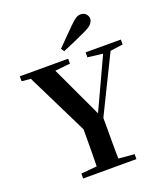

<svg xmlns="http://www.w3.org/2000/svg" viewBox="-172 -1093 1044 1209"><g transform="rotate(-20 350.5 -488.5)"><path d="M322 -815Q352 -845 381.5 -875.5Q411 -906 438 -932Q463 -957 479 -967Q495 -977 512 -977Q534 -977 547 -962.5Q560 -948 560 -931Q560 -916 547.5 -899.5Q535 -883 499 -866Q459 -847 418 -829Q377 -811 336 -794ZM174 0V-33L332 -47H371L531 -33V0ZM279 0Q280 -39 280.5 -71.5Q281 -104 281.5 -140.5Q282 -177 282 -224.5Q282 -272 282 -339H424Q424 -272 424 -225Q424 -178 424 -141.5Q424 -105 424.5 -72Q425 -39 426 0ZM301 -252 60 -741H221L417 -322H388L395 -338L582 -741H633L393 -252ZM19 -708V-741H343V-708L205 -694H166ZM460 -708V-741H696V-708L596 -694H573Z"/></g></svg>

Font: Noto Serif SC ExtraLight
Style: Bold
Weight: 700
Version: Version 2.002-H1;hotconv 1.1.0;makeotfexe 2.6.0